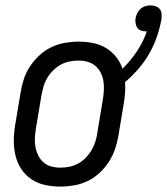

<svg xmlns="http://www.w3.org/2000/svg" viewBox="-20 -682 618 710"><path d="M203 8Q174 8 146.5 2Q119 -4 96.5 -19Q74 -34 59 -56.5Q44 -79 37.5 -106Q31 -133 31 -161.5Q31 -190 36 -219L56 -339Q60 -364 68 -389Q76 -414 91 -436.5Q106 -459 126 -477.5Q146 -496 170 -507.5Q194 -519 219.5 -523.5Q245 -528 270 -528Q297 -528 323 -523Q349 -518 371 -505Q393 -492 409 -472Q425 -452 433 -428Q463 -457 486.5 -492.5Q510 -528 523 -566H520Q510 -566 501.5 -569Q493 -572 488 -579Q483 -586 481.5 -595Q480 -604 481 -614Q483 -624 487.5 -633Q492 -642 499.5 -649Q507 -656 517 -659Q527 -662 537 -662Q547 -662 556.5 -658.5Q566 -655 571.5 -647.5Q577 -640 577.5 -630Q578 -620 577 -610Q571 -578 560 -546Q549 -514 532 -484Q515 -454 492 -427.5Q469 -401 442 -378Q444 -359 442.5 -339.5Q441 -320 438 -301L418 -181Q414 -156 405.5 -131Q397 -106 382.5 -83.5Q368 -61 348 -42.5Q328 -24 304 -12.5Q280 -1 254 3.5Q228 8 203 8ZM204 -62Q220 -62 237 -65.5Q254 -69 269.5 -77.5Q285 -86 297.5 -99Q310 -112 319 -127.5Q328 -143 333 -159.5Q338 -176 340 -192L360 -312Q363 -330 364 -347.5Q365 -365 362.5 -381.5Q360 -398 352.5 -413Q345 -428 332.5 -438.5Q320 -449 304 -453.5Q288 -458 270 -458Q254 -458 236.5 -454.5Q219 -451 204 -442.5Q189 -434 176 -421Q163 -408 154 -392.5Q145 -377 140.5 -360.5Q136 -344 133 -328L113 -208Q110 -190 109 -172.5Q108 -155 111 -138.5Q114 -122 121.5 -107Q129 -92 141 -81.5Q153 -71 169.5 -66.5Q186 -62 204 -62Z"/></svg>

Font: Iosevka Term Curly
Style: Italic
Weight: 400
Italic angle: -9°
Designer: Belleve Invis
Foundry: Belleve Invis
Version: Version 32.3.0